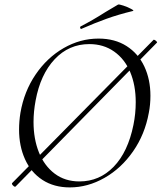

<svg xmlns="http://www.w3.org/2000/svg" viewBox="-20 -804 704 836"><path d="M46 9Q41 9 35.5 2.5Q30 -4 33 -7L648 -630Q648 -631 650 -631Q654 -631 660 -625.5Q666 -620 663 -618L48 8ZM63 -240Q63 -276 69 -313Q85 -406 135 -479.5Q185 -553 257 -594.5Q329 -636 409 -636Q480 -636 531 -603.5Q582 -571 608.5 -514.5Q635 -458 635 -387Q635 -348 628 -313Q611 -219 559.5 -145Q508 -71 435 -29.5Q362 12 284 12Q215 12 165 -20.5Q115 -53 89 -110.5Q63 -168 63 -240ZM561 -260Q571 -309 571 -359Q571 -433 547 -490Q523 -547 477 -579.5Q431 -612 369 -612Q280 -612 218 -546Q156 -480 135 -366Q126 -318 126 -273Q126 -199 149.5 -140.5Q173 -82 218 -48Q263 -14 326 -14Q413 -14 475 -78Q537 -142 561 -260ZM334 -678Q330 -678 329 -682.5Q328 -687 331 -689Q382 -715 440 -752Q476 -774 494 -784Q498 -786 517.5 -779.5Q537 -773 551.5 -765Q566 -757 558 -756Q496 -741 444.5 -722.5Q393 -704 336 -679Z"/></svg>

Font: Cormorant Infant
Style: Italic
Weight: 400
Italic angle: -10°
Designer: Christian Thalmann (Catharsis Fonts)
Foundry: Catharsis Fonts
Version: Version 4.000